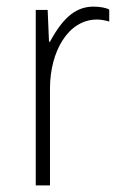

<svg xmlns="http://www.w3.org/2000/svg" viewBox="-20 -560 353 580"><path d="M88 0H131V-293C131 -403 185 -501 273 -501C283 -501 296 -499 310 -495V-531C302 -536 283 -540 263 -540C213 -540 173 -512 131 -434H128L124 -530H88Z"/></svg>

Font: Kathrein 35 Thin
Style: Regular
Weight: 250
Designer: Lazydogs Typefoundry, based on Open Sans by Ascender Corporation
Foundry: Lazydogs Typefoundry
Version: Version 1.003;PS 001.003;hotconv 1.0.88;makeotf.lib2.5.64775